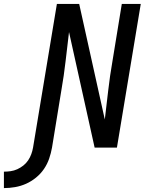

<svg xmlns="http://www.w3.org/2000/svg" viewBox="-140 -755 760 982"><path d="M-120 207V123Q-103 123 -85.5 120.5Q-68 118 -51.5 110.5Q-35 103 -20.5 91.5Q-6 80 4 65Q14 50 20 33.5Q26 17 29 0L151 -735H265L396 -144Q405 -218 413.5 -292.5Q422 -367 435 -441L483 -735H580L458 0H344L213 -591Q204 -517 195.5 -442.5Q187 -368 174 -294L126 0Q121 28 111.5 56Q102 84 85 109Q68 134 44 153.5Q20 173 -7 185Q-34 197 -63 202Q-92 207 -120 207Z"/></svg>

Font: Iosevka Curly MdExObl
Style: Regular
Weight: 500
Width: 7
Italic angle: -9°
Monospace: yes
Designer: Belleve Invis
Foundry: Belleve Invis
Version: Version 11.1.0; ttfautohint (v1.8.3)